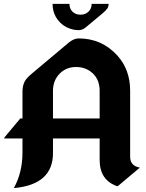

<svg xmlns="http://www.w3.org/2000/svg" viewBox="-20 -944 750 984"><path d="M249.5 -924.3H335.9Q335.9 -899.9 351.1 -884.8Q367.2 -868.7 392.6 -868.7Q418.5 -868.7 434.6 -885.3Q449.7 -900.4 449.7 -924.3H536.6Q536.6 -911.1 530.8 -901.4Q523.9 -891.1 507.8 -877.4L419.4 -803.7Q402.3 -789.6 384.8 -789.6Q368.7 -789.6 357.4 -792Q316.4 -800.8 290 -826.7Q249.5 -866.2 249.5 -924.3ZM51.3 19.5Q95.2 -61 95.2 -162.1V-234.4H2.4V-239.3L84 -336.9H95.2V-473.6Q95.2 -503.9 106 -525.4Q114.7 -543 141.6 -565.4L331.1 -724.6Q357.9 -747.1 383.3 -747.1Q501.5 -747.1 581.1 -659.7Q647 -587.4 647 -479V-140.6Q647 -93.8 696.8 -85L584 9.8H579.1Q490.7 -21.5 490.7 -124V-234.4H251.5V-159.2Q251.5 0 56.2 19.5ZM490.7 -336.9V-478.5Q490.7 -534.2 456.1 -567.4Q420.9 -600.6 370.1 -600.6Q319.3 -600.6 285.6 -566.4Q251.5 -531.2 251.5 -478.5V-336.9Z"/></svg>

Font: Gothica
Style: Bold
Weight: 700
Designer: Wojciech Kalinowski "wmk69" (wmk69@o2.pl)
Foundry: Wojciech Kalinowski "wmk69" (wmk69@o2.pl)
Version: Version 2.1.0; 2021-05-14